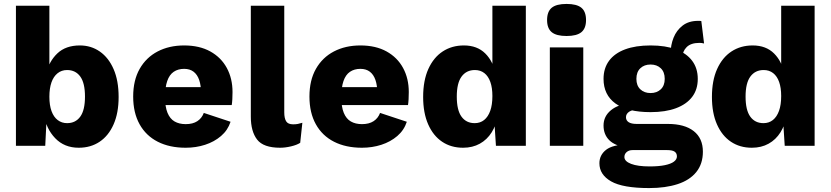

<svg xmlns="http://www.w3.org/2000/svg" viewBox="-20 -741 4222 976"><path d="M380 10Q307 10 260.5 -38.5Q214 -87 203 -160L219 -181L210 0H61V-712H231V-343L215 -367Q229 -429 271.5 -469.5Q314 -510 386 -510Q443 -510 487.5 -479Q532 -448 557.5 -389.5Q583 -331 583 -248Q583 -167 557.5 -109Q532 -51 486.5 -20.5Q441 10 380 10ZM321 -115Q364 -115 388 -148Q412 -181 412 -250Q412 -319 388 -352Q364 -385 321 -385Q293 -385 272.5 -368.5Q252 -352 241.5 -322Q231 -292 231 -249Q231 -206 242 -176Q253 -146 273.5 -130.5Q294 -115 321 -115Z M924 10Q842 10 782 -20.5Q722 -51 689.5 -109.5Q657 -168 657 -250Q657 -333 690 -391Q723 -449 781.5 -479.5Q840 -510 916 -510Q994 -510 1049 -479.5Q1104 -449 1133 -395.5Q1162 -342 1162 -273Q1162 -254 1161 -236.5Q1160 -219 1158 -207H767V-298H1083L1002 -267Q1002 -307 992.5 -334.5Q983 -362 964 -376.5Q945 -391 916 -391Q885 -391 863 -376Q841 -361 830 -329Q819 -297 819 -247Q819 -198 831.5 -167.5Q844 -137 867.5 -123.5Q891 -110 924 -110Q960 -110 983 -125Q1006 -140 1016 -167L1152 -122Q1138 -79 1103.5 -49.5Q1069 -20 1022.5 -5Q976 10 924 10Z M1425 -712V-170Q1425 -140 1434.5 -124.5Q1444 -109 1470 -109Q1484 -109 1494 -111Q1504 -113 1517 -117L1506 -15Q1489 -4 1459.5 3Q1430 10 1404 10Q1319 10 1287 -31.5Q1255 -73 1255 -148V-712Z M1820 10Q1738 10 1678 -20.5Q1618 -51 1585.5 -109.5Q1553 -168 1553 -250Q1553 -333 1586 -391Q1619 -449 1677.5 -479.5Q1736 -510 1812 -510Q1890 -510 1945 -479.5Q2000 -449 2029 -395.5Q2058 -342 2058 -273Q2058 -254 2057 -236.5Q2056 -219 2054 -207H1663V-298H1979L1898 -267Q1898 -307 1888.5 -334.5Q1879 -362 1860 -376.5Q1841 -391 1812 -391Q1781 -391 1759 -376Q1737 -361 1726 -329Q1715 -297 1715 -247Q1715 -198 1727.5 -167.5Q1740 -137 1763.5 -123.5Q1787 -110 1820 -110Q1856 -110 1879 -125Q1902 -140 1912 -167L2048 -122Q2034 -79 1999.5 -49.5Q1965 -20 1918.5 -5Q1872 10 1820 10Z M2334 10Q2273 10 2227.5 -20.5Q2182 -51 2156.5 -109Q2131 -167 2131 -248Q2131 -332 2157.5 -390.5Q2184 -449 2230.5 -479.5Q2277 -510 2338 -510Q2406 -510 2447 -469Q2488 -428 2499 -363L2483 -342V-712H2653V0H2501L2490 -170L2510 -155Q2503 -106 2479.5 -68.5Q2456 -31 2419 -10.5Q2382 10 2334 10ZM2393 -115Q2421 -115 2441 -131Q2461 -147 2472 -177.5Q2483 -208 2483 -253Q2483 -295 2472.5 -324.5Q2462 -354 2442 -369.5Q2422 -385 2394 -385Q2351 -385 2326.5 -352Q2302 -319 2302 -250Q2302 -181 2326 -148Q2350 -115 2393 -115Z M2945 -500V0H2775V-500ZM2860 -558Q2808 -558 2784.5 -577.5Q2761 -597 2761 -639Q2761 -682 2784.5 -701.5Q2808 -721 2860 -721Q2912 -721 2935.5 -701.5Q2959 -682 2959 -639Q2959 -597 2935.5 -577.5Q2912 -558 2860 -558Z M3545 -634 3559 -520Q3552 -522 3546 -522.5Q3540 -523 3535 -523Q3492 -523 3470.5 -501.5Q3449 -480 3449 -448L3389 -470Q3389 -512 3404 -549.5Q3419 -587 3450 -611Q3481 -635 3529 -635Q3532 -635 3536.5 -635Q3541 -635 3545 -634ZM3375 -111Q3460 -111 3506.5 -74.5Q3553 -38 3553 30Q3553 92 3519.5 133.5Q3486 175 3424.5 195Q3363 215 3280 215Q3146 215 3086.5 181Q3027 147 3027 89Q3027 47 3061 20.5Q3095 -6 3172 -7L3168 9Q3107 1 3077.5 -28Q3048 -57 3048 -103Q3048 -150 3086 -181Q3124 -212 3185 -214L3248 -185H3232Q3194 -184 3178 -173Q3162 -162 3162 -145Q3162 -129 3175.5 -120Q3189 -111 3217 -111ZM3282 105Q3329 105 3360 98.5Q3391 92 3406 80.5Q3421 69 3421 54Q3421 38 3409.5 30Q3398 22 3372 22H3195Q3177 22 3165.5 32Q3154 42 3154 57Q3154 79 3188 92Q3222 105 3282 105ZM3287 -510Q3363 -510 3416.5 -490Q3470 -470 3498.5 -432Q3527 -394 3527 -340Q3527 -286 3498.5 -248.5Q3470 -211 3416.5 -191Q3363 -171 3287 -171Q3169 -171 3108.5 -215Q3048 -259 3048 -340Q3048 -394 3076 -432Q3104 -470 3157.5 -490Q3211 -510 3287 -510ZM3287 -413Q3255 -413 3235 -394Q3215 -375 3215 -340Q3215 -306 3235 -287Q3255 -268 3287 -268Q3319 -268 3339 -287Q3359 -306 3359 -340Q3359 -375 3339 -394Q3319 -413 3287 -413Z M3802 10Q3741 10 3695.5 -20.5Q3650 -51 3624.5 -109Q3599 -167 3599 -248Q3599 -332 3625.5 -390.5Q3652 -449 3698.5 -479.5Q3745 -510 3806 -510Q3874 -510 3915 -469Q3956 -428 3967 -363L3951 -342V-712H4121V0H3969L3958 -170L3978 -155Q3971 -106 3947.5 -68.5Q3924 -31 3887 -10.5Q3850 10 3802 10ZM3861 -115Q3889 -115 3909 -131Q3929 -147 3940 -177.5Q3951 -208 3951 -253Q3951 -295 3940.5 -324.5Q3930 -354 3910 -369.5Q3890 -385 3862 -385Q3819 -385 3794.5 -352Q3770 -319 3770 -250Q3770 -181 3794 -148Q3818 -115 3861 -115Z"/></svg>

Font: Kantumruy Pro
Style: Bold
Weight: 700
Version: Version 1.002